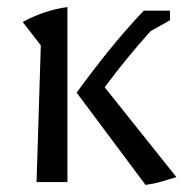

<svg xmlns="http://www.w3.org/2000/svg" viewBox="-20 -513 523 541"><path d="M83 0 95 -385 44 -451Q73 -467 105.5 -478Q138 -489 170 -493V0ZM390 8 196 -252Q238 -310 285.5 -369Q333 -428 385 -483H459V-456L404 -425Q370 -387 338 -348Q306 -309 275 -267L477 -14Q455 -7 434 -1Q413 5 390 8Z"/></svg>

Font: Piazzolla
Style: Regular
Weight: 400
Designer: Juan Pablo del Peral
Foundry: Huerta Tipografica
Version: Version 1.330